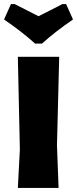

<svg xmlns="http://www.w3.org/2000/svg" viewBox="-28 -927 380 947"><path d="M298 -907 332 -831Q242 -769 179 -712H145Q82 -769 -8 -831L26 -907H44Q63 -897 103 -877Q143 -857 162 -847Q182 -857 221.5 -877Q261 -897 280 -907ZM264 -647 253 -210 261 0H60L70 -190L60 -647Z"/></svg>

Font: Alegreya Sans SC Black
Style: Regular
Weight: 900
Designer: Juan Pablo del Peral
Foundry: Huerta Tipografica
Version: Version 2.007